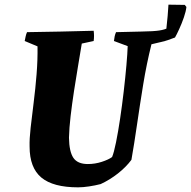

<svg xmlns="http://www.w3.org/2000/svg" viewBox="-20 -792 820 824"><path d="M315 12Q208 12 157.5 -30Q107 -72 107 -163Q106 -195 111.5 -244Q117 -293 124.5 -352Q132 -411 137 -473.5Q142 -536 141 -593L86 -616Q88 -626 90 -635.5Q92 -645 96 -654Q168 -655 239 -656.5Q310 -658 382 -660Q385 -638 382 -616L331 -605Q324 -562 315 -509Q306 -456 297.5 -400.5Q289 -345 283 -293.5Q277 -242 276 -201Q277 -141 295 -114.5Q313 -88 357 -88Q388 -88 417 -97.5Q446 -107 461 -118Q469 -137 478 -181.5Q487 -226 495.5 -283Q504 -340 511 -400Q518 -460 522.5 -511.5Q527 -563 528 -594L469 -616Q470 -626 472 -635.5Q474 -645 478 -654Q530 -655 583 -656.5Q636 -658 689 -660Q692 -638 689 -616L630 -602Q609 -518 594.5 -429Q580 -340 568 -257Q556 -174 544 -106Q521 -75 486 -47.5Q451 -20 412 -2Q389 4 362.5 8Q336 12 315 12ZM605 -599 604 -657Q624 -657 650.5 -659.5Q677 -662 694 -669Q697 -696 699.5 -723.5Q702 -751 703 -772L773 -771L780 -762Q778 -743 769 -717Q760 -691 749 -667Q738 -643 731 -631Q699 -618 670.5 -611.5Q642 -605 605 -599Z"/></svg>

Font: Albura ExtraBold
Style: Italic
Weight: 758
Italic angle: -7°
Designer: Mercedes Jáuregui
Foundry: Omnibus-Type Team
Version: Version 1.000; ttfautohint (v1.8.3)